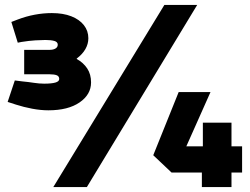

<svg xmlns="http://www.w3.org/2000/svg" viewBox="-20 -758 1015 778"><path d="M176 -311Q145 -311 110.5 -317.5Q76 -324 45 -334L11 -345L40 -432L72 -428Q94 -426 116.5 -422.5Q139 -419 159 -419Q189 -419 204.5 -423.5Q220 -428 220 -438Q220 -449 210 -453Q200 -457 181 -457H78V-556H181Q196 -556 205 -561.5Q214 -567 214 -577Q214 -588 200.5 -592Q187 -596 164 -596Q148 -596 123 -594.5Q98 -593 67 -588L52 -585L26 -669L52 -679Q86 -692 121 -698.5Q156 -705 190 -705Q236 -705 269 -692Q302 -679 320 -656Q338 -633 338 -603Q338 -580 326 -559Q314 -538 291 -521V-519Q318 -504 333.5 -480.5Q349 -457 349 -424Q349 -375 302.5 -343Q256 -311 176 -311ZM196 0 646 -738H779L332 0ZM961 -59H918V0H798V-59H675L601 -129L704 -385H833L735 -165H802V-261H918V-165H961Z"/></svg>

Font: REM Black
Style: Regular
Weight: 900
Designer: Octavio Pardo
Foundry: Ashler Design
Version: Version 1.005;gftools[0.9.28]